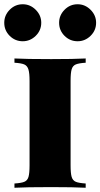

<svg xmlns="http://www.w3.org/2000/svg" viewBox="-39 -883 472 903"><path d="M364 -588Q332 -586 317.5 -580Q303 -574 298 -557Q293 -540 293 -502V-106Q293 -68 298 -51Q303 -34 317.5 -28Q332 -22 364 -20V0Q309 -3 202 -3Q83 -3 29 0V-20Q61 -22 75.5 -28Q90 -34 95 -51Q100 -68 100 -106V-502Q100 -540 94.5 -557Q89 -574 75 -580Q61 -586 29 -588V-608Q83 -605 202 -605Q308 -605 364 -608ZM155 -776Q155 -740 129 -714.5Q103 -689 68 -689Q32 -689 6.5 -714.5Q-19 -740 -19 -776Q-19 -811 6.5 -837Q32 -863 68 -863Q103 -863 129 -837Q155 -811 155 -776ZM413 -776Q413 -740 387 -714.5Q361 -689 326 -689Q290 -689 264.5 -714.5Q239 -740 239 -776Q239 -811 264.5 -837Q290 -863 326 -863Q361 -863 387 -837Q413 -811 413 -776Z"/></svg>

Font: Playfair Display SC Black
Style: Regular
Weight: 900
Designer: Claus Eggers Sørensen
Foundry: Claus Eggers Sørensen
Version: Version 1.200; ttfautohint (v1.6)